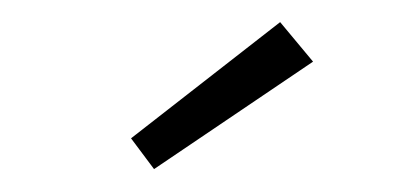

<svg xmlns="http://www.w3.org/2000/svg" viewBox="-20 -717 367 171"><path d="M258.8 -662.1 229.5 -697.3 96.7 -593.8 117.2 -566.4Z"/></svg>

Font: Yaldevi Colombo ExtraLight
Style: Regular
Weight: 275
Designer: Sol Matas, Denzil Rajitha, Kosala Senevirathne and Pathum Egodawatta
Foundry: Mooniak
Version: Version 1.020 ; ttfautohint (v1.6)